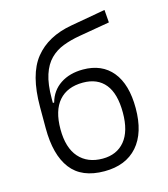

<svg xmlns="http://www.w3.org/2000/svg" viewBox="-112 -829 809 926"><g transform="rotate(-15 293.0 -365.5)"><path d="M295.9 10.3Q182.1 10.3 128.4 -60.1Q74.7 -130.4 74.7 -263.7V-370.1Q74.7 -531.2 137.9 -610.1Q201.2 -689 322.8 -710.4L496.1 -741.2L501 -677.7L348.6 -651.4Q302.2 -643.6 263.9 -628.9Q225.6 -614.3 197.8 -586.4Q169.9 -558.6 154.8 -512.2Q139.6 -465.8 139.6 -394V-372.6H146Q161.6 -429.2 208 -460Q254.4 -490.7 320.8 -490.7Q415.5 -490.7 467.3 -427.2Q519 -363.8 519 -245.1Q519 -122.1 460.7 -55.9Q402.3 10.3 295.9 10.3ZM302.7 -50.8Q373.5 -50.8 413.6 -99.1Q453.6 -147.5 453.6 -240.2Q453.6 -335 415.3 -382.3Q377 -429.7 304.2 -429.7Q226.1 -429.7 184.1 -381.6Q142.1 -333.5 142.1 -240.2Q142.1 -147.5 184.8 -99.1Q227.5 -50.8 302.7 -50.8Z"/></g></svg>

Font: CaskaydiaMono NF Light
Style: Regular
Weight: 300
Designer: Aaron Bell
Foundry: Saja Typeworks
Version: Version 2111.001; ttfautohint (v1.8.4);Nerd Fonts 3.1.1